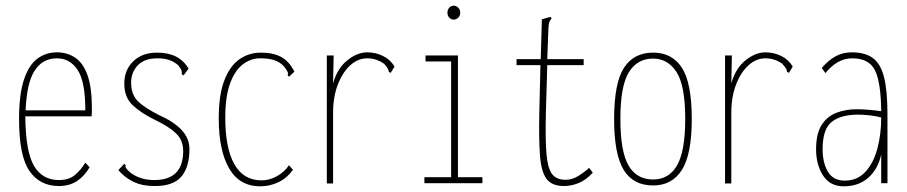

<svg xmlns="http://www.w3.org/2000/svg" viewBox="-20 -644 3190 675"><path d="M187 10Q120 10 83.5 -43Q47 -96 47 -225Q47 -312 64 -363.5Q81 -415 111 -437.5Q141 -460 180 -460Q216 -460 244 -441.5Q272 -423 287.5 -380Q303 -337 303 -264Q303 -255 303 -249Q303 -243 302 -235H69Q70 -111 99.5 -61Q129 -11 187 -11Q222 -11 243 -28.5Q264 -46 280 -72L295 -56Q278 -26 251.5 -8Q225 10 187 10ZM70 -256H280Q280 -357 253 -398Q226 -439 180 -439Q130 -439 102 -396Q74 -353 70 -256Z M521 10Q480 10 449 -5Q418 -20 396 -46L411 -62L417 -68L422 -63Q420 -58 423.5 -52.5Q427 -47 440 -36Q456 -24 477 -17.5Q498 -11 522 -11Q624 -11 624 -113Q624 -151 599 -175Q574 -199 524 -223Q475 -247 446 -274.5Q417 -302 417 -350Q417 -398 448.5 -428.5Q480 -459 532 -459Q572 -459 599 -445Q626 -431 643 -403L630 -385L625 -379L619 -383Q620 -389 618 -396Q616 -403 606 -415Q591 -428 573.5 -433.5Q556 -439 534 -439Q488 -439 464.5 -414.5Q441 -390 441 -354Q441 -312 464.5 -288.5Q488 -265 540 -239Q590 -217 618 -187.5Q646 -158 646 -120Q646 -56 617 -22.5Q588 11 521 10Z M895 11Q822 11 785.5 -52Q749 -115 749 -228Q749 -310 768.5 -361Q788 -412 821.5 -435.5Q855 -459 897 -459Q941 -459 969 -443.5Q997 -428 1015 -392L1002 -380L996 -374L991 -380Q994 -385 991 -391.5Q988 -398 978 -411Q965 -425 945.5 -432Q926 -439 895 -439Q862 -439 834 -418Q806 -397 789 -351Q772 -305 772 -230Q772 -124 803.5 -67.5Q835 -11 897 -10Q924 -9 951.5 -23.5Q979 -38 996 -63L1010 -47Q988 -17 958 -3Q928 11 895 11Z M1129 -449H1153L1151 -351Q1166 -404 1201 -432Q1236 -460 1271 -460Q1300 -460 1326 -447.5Q1352 -435 1367 -410L1356 -392L1354 -388L1347 -391Q1347 -395 1344 -401.5Q1341 -408 1330 -420Q1303 -439 1271 -439Q1239 -439 1212 -415Q1185 -391 1168 -347.5Q1151 -304 1151 -248V1H1129Z M1472 0V-21H1566V-428H1476V-449H1590V-21H1676V0ZM1575 -575Q1566 -575 1559.5 -582Q1553 -589 1553 -599Q1553 -610 1559.5 -617Q1566 -624 1575 -624Q1584 -624 1591 -617Q1598 -610 1598 -599Q1598 -589 1591 -582Q1584 -575 1575 -575Z M1962 10Q1921 10 1902 -14.5Q1883 -39 1878.5 -95.5Q1874 -152 1876 -248L1880 -415H1796V-436H1881L1885 -576L1909 -583L1917 -584L1919 -578Q1914 -574 1911.5 -567Q1909 -560 1908 -544L1904 -436H2032V-415H1904L1899 -243Q1897 -155 1901 -105Q1905 -55 1919.5 -34Q1934 -13 1965 -12Q1990 -11 2012.5 -25Q2035 -39 2051 -54L2064 -37Q2040 -11 2014.5 -0.5Q1989 10 1962 10Z M2276 8Q2206 8 2172.5 -47Q2139 -102 2139 -225Q2139 -352 2173.5 -405.5Q2208 -459 2276 -459Q2343 -459 2377.5 -405.5Q2412 -352 2412 -225Q2412 -102 2377.5 -47Q2343 8 2276 8ZM2276 -13Q2332 -13 2360.5 -63Q2389 -113 2389 -226Q2389 -343 2358.5 -390.5Q2328 -438 2276 -438Q2220 -438 2190.5 -389.5Q2161 -341 2161 -226Q2161 -112 2189.5 -62.5Q2218 -13 2276 -13Z M2529 -449H2553L2551 -351Q2566 -404 2601 -432Q2636 -460 2671 -460Q2700 -460 2726 -447.5Q2752 -435 2767 -410L2756 -392L2754 -388L2747 -391Q2747 -395 2744 -401.5Q2741 -408 2730 -420Q2703 -439 2671 -439Q2639 -439 2612 -415Q2585 -391 2568 -347.5Q2551 -304 2551 -248V1H2529Z M2946 11Q2898 11 2873.5 -27Q2849 -65 2849 -119Q2849 -174 2868.5 -204.5Q2888 -235 2920.5 -247.5Q2953 -260 2993 -260Q3010 -260 3034.5 -258Q3059 -256 3078 -253Q3077 -355 3056 -397Q3035 -439 2976 -439Q2924 -439 2882 -387L2869 -405Q2891 -431 2916.5 -445.5Q2942 -460 2975 -460Q3021 -460 3048.5 -440Q3076 -420 3088 -372.5Q3100 -325 3100 -241V0H3078V-101Q3067 -50 3033 -19.5Q2999 11 2946 11ZM2872 -119Q2872 -72 2890.5 -40.5Q2909 -9 2950 -9Q2994 -9 3022.5 -40Q3051 -71 3064.5 -121.5Q3078 -172 3078 -231Q3060 -236 3037 -238.5Q3014 -241 2997 -241Q2937 -241 2904.5 -216Q2872 -191 2872 -119Z"/></svg>

Font: Inconsolata ExtraCondensed ExtraLight
Style: Regular
Weight: 200
Width: 2
Monospace: yes
Designer: Raph Levien, Cyreal, Brenton Simpson
Foundry: Raph Levien, Cyreal, Google
Version: Version 3.001; ttfautohint (v1.8.2.53-6de2)